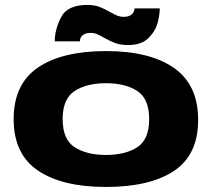

<svg xmlns="http://www.w3.org/2000/svg" viewBox="-20 -755 877 780"><path d="M410.5 4.5Q232.5 4.5 134 -62.2Q35.5 -129 35.5 -271Q35.5 -413.5 134 -480.5Q232.5 -547.5 410.5 -547.5Q589 -547.5 687 -478.8Q785 -410 785 -268Q785 -126 687 -60.8Q589 4.5 410.5 4.5ZM410.5 -125.5Q489 -125.5 537.5 -156.8Q586 -188 586 -271Q586 -354 537.5 -385.5Q489 -417 410.5 -417Q332.5 -417 283.5 -385.5Q234.5 -354 234.5 -271Q234.5 -188 283.5 -156.8Q332.5 -125.5 410.5 -125.5ZM501 -572Q470 -572 448.2 -580Q426.5 -588 401 -602.5Q384.5 -612 373.2 -616.8Q362 -621.5 350 -621.5Q325.5 -621.5 315 -611.2Q304.5 -601 304.5 -587H202.5Q202.5 -635 228 -685Q253.5 -735 335 -735Q362 -735 382 -727.8Q402 -720.5 426.5 -706.5Q445 -696 457 -691.2Q469 -686.5 482 -686.5Q504.5 -686.5 515.5 -697Q526.5 -707.5 526.5 -721H629Q629 -696 620.5 -662.8Q612 -629.5 583.5 -600.8Q555 -572 501 -572Z"/></svg>

Font: Anybody Wide
Style: Bold
Weight: 700
Width: 7
Designer: Tyler Finck
Foundry: Etcetera Type Company
Version: Version 1.000; ttfautohint (v1.8)